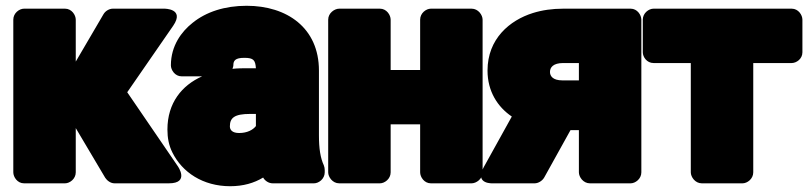

<svg xmlns="http://www.w3.org/2000/svg" viewBox="-20 -596 2795 664"><path d="M242 -153 344 19C350 28 362 38 376 38H564C637 38 595 -21 595 -21L420 -277L579 -507C620 -567 548 -566 548 -566H370C359 -566 345 -559 338 -547L242 -383V-528C242 -544 228 -566 205 -566H63C47 -566 26 -551 26 -528V0C26 16 40 38 63 38H205C221 38 242 23 242 0Z M784 -358C785 -362 787 -366 787 -370C787 -386 793 -396 825 -396C857 -396 863 -388 865 -360H840C821 -360 802 -360 784 -358ZM833 -576C757 -576 693 -555 646 -517C608 -487 571 -438 571 -370C571 -354 585 -332 608 -332H679C609 -301 559 -240 559 -148C559 -119 564 -93 576 -69C610 0 682 48 776 48C821 48 859 37 890 18C896 29 909 38 923 38H1066C1082 38 1103 23 1103 0V-8C1103 -13 1102 -19 1100 -24C1088 -50 1083 -82 1083 -128V-352C1083 -500 972 -576 833 -576ZM775 -159C775 -188 790 -202 845 -202H865V-160C855 -147 835 -136 807 -136C783 -136 775 -147 775 -159Z M1611 38C1627 38 1649 23 1649 0V-528C1649 -544 1634 -566 1611 -566H1470C1454 -566 1433 -551 1433 -528V-354H1331V-528C1331 -544 1317 -566 1294 -566H1153C1137 -566 1115 -551 1115 -528V0C1115 16 1130 38 1153 38H1294C1310 38 1331 23 1331 0V-166H1433V0C1433 16 1447 38 1470 38Z M1750 -193 1653 -18C1619 43 1686 38 1686 38H1829C1841 38 1855 30 1862 18L1953 -146H1982V0C1982 16 1997 38 2020 38H2161C2177 38 2198 23 2198 0V-528C2198 -544 2184 -566 2161 -566H1928C1890 -566 1855 -561 1823 -551C1743 -526 1666 -462 1666 -352C1666 -280 1701 -226 1750 -193ZM1882 -347C1882 -363 1893 -378 1928 -378H1982V-318H1925C1892 -318 1882 -333 1882 -347Z M2718 -378C2734 -378 2755 -392 2755 -415V-528C2755 -544 2741 -566 2718 -566H2240C2224 -566 2203 -551 2203 -528V-415C2203 -399 2217 -378 2240 -378H2369V0C2369 16 2384 38 2407 38H2548C2564 38 2585 23 2585 0V-378Z"/></svg>

Font: Asimov Print
Style: E
Weight: 500
Designer: Google
Version: Version 2.000980; 2014